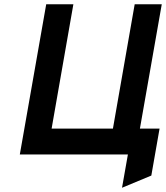

<svg xmlns="http://www.w3.org/2000/svg" viewBox="-20 -720 774 895"><path d="M72.4 0 195.4 -700H322L220.6 -120.6H506.4L607.8 -700H734L611 0ZM548.8 155.2 576.2 0H533.4L554.6 -120.6H723.8L685.4 98.4Z"/></svg>

Font: Overpass
Style: Italic
Weight: 400
Italic angle: -10°
Designer: Delve Withrington, Dave Bailey, Thomas Jockin
Foundry: Delve Fonts LLC
Version: Version 4.000